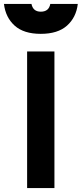

<svg xmlns="http://www.w3.org/2000/svg" viewBox="-67 -950 413 970"><path d="M70 0V-690H208V0ZM-47 -930H92Q100 -891 139 -891Q180 -891 187 -930H326Q318 -862 271.5 -820.5Q225 -779 139 -779Q53 -779 7 -820.5Q-39 -862 -47 -930Z"/></svg>

Font: TitilliumText22L Xb
Style: Bold
Weight: 400
Designer: Campivisivi
Foundry: Campivisivi
Version: 1.000